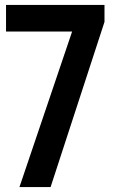

<svg xmlns="http://www.w3.org/2000/svg" viewBox="-20 -760 472 780"><path d="M59 0 273 -632H4.5V-740H404.5V-671L185.5 0Z"/></svg>

Font: Encode Sans Cnd SmBold
Style: Regular
Weight: 600
Width: 3
Designer: Multiple Designers
Foundry: Impallari Type
Version: Version 3.002; ttfautohint (v1.8.3) -l 8 -r 50 -G 200 -x 14 